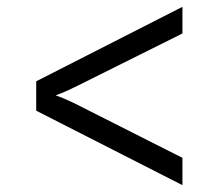

<svg xmlns="http://www.w3.org/2000/svg" viewBox="-20 -611 640 562"><path d="M514 -149 209 -303C184 -316 157 -327 143 -332C156 -336 183 -348 209 -361L514 -513V-591L86 -373V-287L514 -69Z"/></svg>

Font: Tekne LDO Light
Style: Regular
Weight: 300
Monospace: yes
Designer: Alessio Laiso, Mario Rullo, Paolo Rosset
Foundry: Alessio Laiso
Version: Version 1.000;hotconv 1.0.109;makeotfexe 2.5.65596